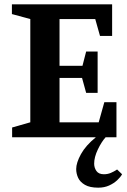

<svg xmlns="http://www.w3.org/2000/svg" viewBox="-20 -634 585 887"><path d="M36 0V-45L120 -69V-546L35 -569V-614H498V-468H442L420 -546H255V-330H361L378 -396H431V-205H378L359 -274H255V-69H436L462 -162H518V0ZM434 233Q395 233 372.5 220Q350 207 341 187.5Q332 168 332 147Q332 118 354 78Q376 38 423 0H468Q449 21 432 56.5Q415 92 415 122Q415 141 425.5 156Q436 171 460 171Q477 171 491.5 165Q506 159 521 149L544 171Q537 184 521.5 198.5Q506 213 484 223Q462 233 434 233Z"/></svg>

Font: Manuale
Style: Regular
Weight: 400
Designer: Eduardo Tunni / Pablo Cosgaya
Foundry: Eduardo Tunni / Pablo Cosgaya
Version: Version 1.002